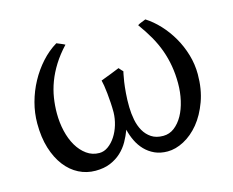

<svg xmlns="http://www.w3.org/2000/svg" viewBox="-76 -579 852 701"><g transform="rotate(-15 350.5 -228.5)"><path d="M656.7 -229Q656.7 -172.4 640.1 -127Q623.5 -81.5 597.7 -50Q571.8 -18.6 540 -1.7Q508.3 15.1 478 15.1Q450.7 15.1 429.4 5.4Q408.2 -4.4 392.8 -20.5Q377.4 -36.6 367.4 -57.4Q357.4 -78.1 352.1 -100.6Q344.2 -79.1 332.5 -58.3Q320.8 -37.6 303.2 -21.2Q285.6 -4.9 261.7 5.1Q237.8 15.1 205.6 15.1Q171.9 15.1 142.6 0.2Q113.3 -14.6 91.3 -43.2Q69.3 -71.8 56.6 -112.8Q43.9 -153.8 43.9 -206.5Q43.9 -246.1 54.4 -285.2Q64.9 -324.2 84 -359.4Q103 -394.5 129.2 -423.6Q155.3 -452.6 187 -471.7Q189 -470.7 193.4 -469Q197.8 -467.3 202.4 -465.3Q207 -463.4 211.4 -461.4Q215.8 -459.5 217.8 -458Q190.4 -428.7 172.1 -399.4Q153.8 -370.1 142.8 -340.8Q131.8 -311.5 127.2 -282.2Q122.6 -252.9 122.6 -223.6Q122.6 -189 130.1 -156.5Q137.7 -124 152.3 -99.1Q167 -74.2 188 -59.1Q209 -43.9 235.8 -43.9Q253.4 -43.9 269.3 -55.4Q285.2 -66.9 297.1 -85.2Q309.1 -103.5 316.2 -127Q323.2 -150.4 323.7 -174.3Q323.7 -192.4 322.5 -210.9Q321.3 -229.5 319.6 -246.3Q317.9 -263.2 315.7 -276.6Q313.5 -290 311.5 -297.4Q332.5 -305.2 349.9 -312Q367.2 -318.8 382.8 -325.2Q386.7 -320.3 391.8 -314.9Q397 -309.6 397 -309.6Q397 -309.6 394.8 -299.6Q392.6 -289.6 389.9 -271.7Q387.2 -253.9 385.3 -229.7Q383.3 -205.6 383.8 -177.2Q384.3 -152.8 388.9 -128.9Q393.6 -105 404.3 -86.2Q415 -67.4 432.6 -55.7Q450.2 -43.9 477.1 -43.9Q500.5 -43.9 519.3 -58.3Q538.1 -72.8 551.3 -96.4Q564.5 -120.1 571.5 -151.1Q578.6 -182.1 578.6 -215.3Q578.6 -250.5 573.2 -281.5Q567.9 -312.5 557.4 -341.8Q546.9 -371.1 530.8 -399.4Q514.6 -427.7 492.7 -458Q494.6 -459.5 499 -461.7Q503.4 -463.9 508.1 -465.6Q512.7 -467.3 516.8 -469Q521 -470.7 523.4 -471.7Q550.3 -454.6 574.5 -428.7Q598.6 -402.8 616.9 -371.1Q635.3 -339.4 646 -303Q656.7 -266.6 656.7 -229Z"/></g></svg>

Font: Gentium
Style: Regular
Weight: 400
Designer: J. Victor Gaultney
Version: Version 1.03; 2011; OFL 1.1 release